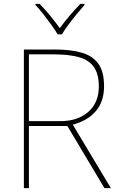

<svg xmlns="http://www.w3.org/2000/svg" viewBox="-20 -969 617 989"><path d="M262 -714Q345 -714 401.5 -697.5Q458 -681 487 -640Q516 -599 516 -525Q516 -446 473.5 -396.5Q431 -347 355 -327L551 0H518L327 -320H129V0H103V-714ZM257 -689H129V-345H292Q379 -345 434 -392Q489 -439 489 -524Q489 -588 463.5 -624Q438 -660 386.5 -674.5Q335 -689 257 -689ZM277 -792Q265 -813 245 -840.5Q225 -868 203.5 -895.5Q182 -923 163 -943V-949H184Q212 -921 239.5 -887Q267 -853 288 -824Q309 -853 337.5 -887Q366 -921 394 -949H415V-943Q397 -923 374.5 -895.5Q352 -868 331.5 -840.5Q311 -813 299 -792Z"/></svg>

Font: Noto Sans Kannada Thin
Style: Regular
Weight: 100
Designer: Jelle Bosma - Monotype Design Team
Foundry: Monotype Imaging Inc.
Version: Version 2.005; ttfautohint (v1.8.4.7-5d5b)